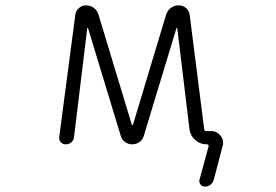

<svg xmlns="http://www.w3.org/2000/svg" viewBox="-20 -565 1040 723"><path d="M476.6 -94.7Q476.6 -93.8 478.5 -93.8Q480.5 -93.8 480.5 -94.7L605.5 -509.8Q610.4 -525.4 623.5 -535.2Q636.7 -544.9 653.3 -544.9Q668.9 -544.9 680.7 -534.7Q692.4 -524.4 694.3 -508.8L749 -78.1Q750 -71.3 756.8 -71.3H775.4Q796.9 -71.3 810.5 -53.7Q820.3 -42 820.3 -27.3Q820.3 -21.5 818.4 -15.6L785.2 111.3Q782.2 123 772.9 130.4Q763.7 137.7 751 137.7Q741.2 137.7 734.9 129.4Q728.5 121.1 731.4 111.3L765.6 -14.6Q766.6 -16.6 764.6 -19Q762.7 -21.5 760.7 -21.5H757.8Q733.4 -21.5 714.8 -38.1Q696.3 -54.7 693.4 -79.1L647.5 -459Q647.5 -460 646 -460Q644.5 -460 644.5 -459L521.5 -53.7Q517.6 -39.1 505.4 -30.3Q493.2 -21.5 478 -21.5Q462.9 -21.5 450.7 -30.3Q438.5 -39.1 434.6 -53.7L311.5 -459Q311.5 -460 310.1 -460Q308.6 -460 308.6 -459L258.8 -49.8Q258.8 -42 253.9 -35.2Q249 -28.3 242.2 -24.9Q235.4 -21.5 227.5 -21.5Q215.8 -21.5 208.5 -29.8Q201.2 -38.1 203.1 -49.8L263.7 -509.8Q265.6 -524.4 277.3 -534.7Q289.1 -544.9 303.7 -544.9Q320.3 -544.9 333 -535.6Q345.7 -526.4 350.6 -510.7Z"/></svg>

Font: Rounded Mgen+ 1m light
Style: Regular
Weight: 200
Designer: [Source Han Sans]
Ryoko NISHIZUKA  (kana & ideographs); Paul D. Hunt (Latin, Greek & Cyrillic); Wenlong ZHANG  (bopomofo
Version: Version 1.059.20150602